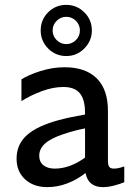

<svg xmlns="http://www.w3.org/2000/svg" viewBox="-20 -758 548 788"><path d="M331 -48Q297 -21 256.5 -5.5Q216 10 174 10Q118 10 83 -22Q48 -54 48 -107Q48 -165 90 -203Q132 -241 221 -265Q270 -278 329 -288V-294Q329 -350 307.5 -375.5Q286 -401 240 -401Q198 -401 152 -384Q106 -367 68 -343V-432Q97 -451 146.5 -466.5Q196 -482 245 -482Q331 -482 377 -436.5Q423 -391 423 -303V-97Q423 -80 428.5 -73Q434 -66 448 -66Q465 -66 490 -75V-10Q473 -3 448.5 3.5Q424 10 403 10Q342 10 331 -48ZM205 -66Q266 -66 329 -111V-231Q286 -223 239 -207Q188 -190 164.5 -168.5Q141 -147 141 -119Q141 -94 158 -80Q175 -66 205 -66ZM147 -633Q147 -677 177.5 -707.5Q208 -738 252 -738Q295 -738 326 -707.5Q357 -677 357 -633Q357 -590 326 -559Q295 -528 252 -528Q208 -528 177.5 -559Q147 -590 147 -633ZM308 -633Q308 -656 291.5 -672.5Q275 -689 252 -689Q229 -689 212.5 -672.5Q196 -656 196 -633Q196 -610 212.5 -593.5Q229 -577 252 -577Q275 -577 291.5 -593.5Q308 -610 308 -633Z"/></svg>

Font: Madhuban
Style: Regular
Weight: 400
Designer: jaikishan Patel
Foundry: MagicType
Version: Version 1.000